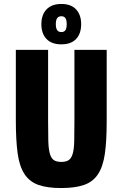

<svg xmlns="http://www.w3.org/2000/svg" viewBox="-20 -940 619 970"><path d="M60 -688V-332Q60 -232 69 -166Q78 -100 103.5 -61Q129 -22 173.5 -6Q218 10 289 10Q359 10 404 -5.5Q449 -21 474.5 -59Q500 -97 509.5 -161.5Q519 -226 519 -325V-688H356V-325Q356 -265 355 -226Q354 -187 347.5 -164Q341 -141 327.5 -131.5Q314 -122 290 -122Q265 -122 251.5 -131.5Q238 -141 231.5 -165Q225 -189 224 -229.5Q223 -270 223 -331V-688ZM290 -716Q339 -716 364.5 -743Q390 -770 390 -818Q390 -865 364.5 -892.5Q339 -920 290 -920Q241 -920 215 -892.5Q189 -865 189 -818Q189 -770 215 -743Q241 -716 290 -716ZM290 -778Q276 -778 269 -787.5Q262 -797 262 -818Q262 -839 269 -848.5Q276 -858 290 -858Q304 -858 310.5 -848.5Q317 -839 317 -818Q317 -797 310.5 -787.5Q304 -778 290 -778Z"/></svg>

Font: Secuela Black
Style: Regular
Weight: 900
Designer: Fernando Haro
Foundry: deFharo
Version: Version 1.704